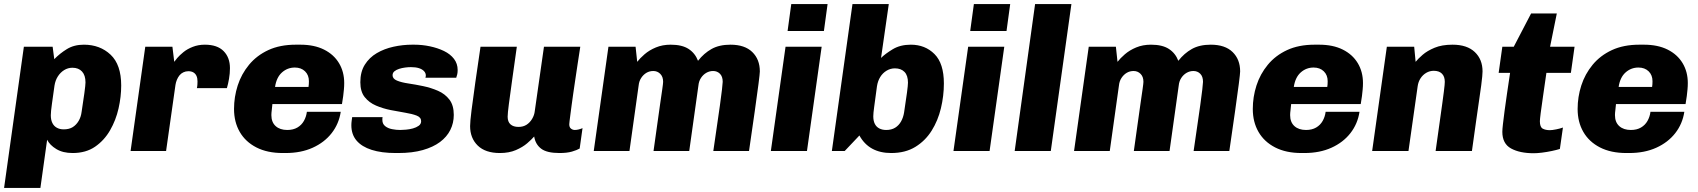

<svg xmlns="http://www.w3.org/2000/svg" viewBox="-28 -740 8322 941"><path d="M-8 181 89 -511H230L238 -450Q265 -478 300 -499.5Q335 -521 383 -521Q462 -521 514 -472Q566 -423 566 -321Q566 -266 553 -208.5Q540 -151 511.5 -101.5Q483 -52 438 -21Q393 10 328 10Q280 10 248 -9.5Q216 -29 203 -55L170 181ZM284 -106Q311 -106 328.5 -117Q346 -128 357.5 -147.5Q369 -167 372 -192Q380 -243 385.5 -283.5Q391 -324 391 -336Q391 -371 374 -389.5Q357 -408 327 -408Q305 -408 286.5 -396.5Q268 -385 255.5 -365.5Q243 -346 239 -320Q232 -270 226.5 -231Q221 -192 221 -175Q221 -153 228.5 -137.5Q236 -122 250.5 -114Q265 -106 284 -106Z M612 0 684 -511H817L826 -437Q829 -442 840.5 -455.5Q852 -469 871 -484.5Q890 -500 917 -510.5Q944 -521 976 -521Q1037 -521 1068 -489.5Q1099 -458 1099 -406Q1099 -380 1094.5 -354Q1090 -328 1084 -308H937Q939 -317 939.5 -326Q940 -335 940 -341Q940 -357 935 -368Q930 -379 920 -385Q910 -391 895 -391Q882 -391 870.5 -385.5Q859 -380 851.5 -370.5Q844 -361 839 -349Q834 -337 832 -324L786 0Z M1358 10Q1282 10 1228.5 -17.5Q1175 -45 1147 -93.5Q1119 -142 1119 -206Q1119 -265 1137 -321Q1155 -377 1192.5 -422.5Q1230 -468 1287 -494.5Q1344 -521 1422 -521H1444Q1512 -521 1560 -497Q1608 -473 1633.5 -430.5Q1659 -388 1659 -333Q1659 -317 1657.5 -301.5Q1656 -286 1654 -269Q1652 -252 1648 -230H1307Q1306 -216 1304 -201Q1302 -186 1302 -176Q1302 -141 1323 -122Q1344 -103 1380 -103Q1409 -103 1429.5 -115Q1450 -127 1461.5 -147.5Q1473 -168 1476 -192H1642Q1633 -133 1597.5 -87.5Q1562 -42 1504.5 -16Q1447 10 1372 10ZM1320 -314H1484Q1485 -321 1485.5 -327Q1486 -333 1486 -342Q1486 -372 1467 -390.5Q1448 -409 1417 -409Q1381 -409 1354 -385Q1327 -361 1320 -314Z M1911 10Q1842 10 1793.5 -5.5Q1745 -21 1719.5 -51Q1694 -81 1694 -126Q1694 -137 1695.5 -147.5Q1697 -158 1698 -166H1847Q1846 -161 1846 -158.5Q1846 -156 1846 -152Q1846 -133 1859.5 -122Q1873 -111 1893.5 -107Q1914 -103 1933 -103Q1944 -103 1961.5 -104.5Q1979 -106 1995.5 -110.5Q2012 -115 2024 -123.5Q2036 -132 2036 -146Q2036 -165 2014 -173.5Q1992 -182 1958.5 -187.5Q1925 -193 1887 -200.5Q1849 -208 1815 -222.5Q1781 -237 1759.5 -264Q1738 -291 1738 -337Q1738 -388 1760 -423Q1782 -458 1818.5 -479.5Q1855 -501 1900.5 -511Q1946 -521 1992 -521H2002Q2041 -521 2079 -513Q2117 -505 2148 -490Q2179 -475 2197 -451.5Q2215 -428 2215 -397Q2215 -385 2213 -376Q2211 -367 2208 -359H2057Q2058 -362 2058.5 -365Q2059 -368 2059 -370Q2059 -382 2050 -391.5Q2041 -401 2025 -406Q2009 -411 1986 -411Q1973 -411 1957.5 -409Q1942 -407 1928 -402.5Q1914 -398 1905 -390.5Q1896 -383 1896 -371Q1896 -354 1917.5 -345Q1939 -336 1973 -331Q2007 -326 2045.5 -318Q2084 -310 2118.5 -295Q2153 -280 2174.5 -252Q2196 -224 2196 -177Q2196 -137 2179 -103Q2162 -69 2128.5 -44Q2095 -19 2044 -4.5Q1993 10 1924 10Z M2422 10Q2351 10 2313.5 -26.5Q2276 -63 2276 -122Q2276 -144 2283 -199.5Q2290 -255 2301.5 -336Q2313 -417 2327 -511H2505Q2492 -419 2482 -347.5Q2472 -276 2466 -230Q2460 -184 2460 -168Q2460 -143 2474 -130.5Q2488 -118 2513 -118Q2536 -118 2552.5 -128.5Q2569 -139 2580 -157.5Q2591 -176 2593 -196L2638 -511H2816Q2809 -467 2803 -426.5Q2797 -386 2791.5 -349.5Q2786 -313 2781.5 -281.5Q2777 -250 2773.5 -224Q2770 -198 2767.5 -178.5Q2765 -159 2763.5 -147Q2762 -135 2762 -131Q2762 -116 2770.5 -109.5Q2779 -103 2789 -103Q2798 -103 2808 -105.5Q2818 -108 2827 -112L2813 -12Q2799 -4 2775 3Q2751 10 2714 10Q2652 10 2624 -11.5Q2596 -33 2590 -71Q2578 -57 2556 -38Q2534 -19 2500.5 -4.5Q2467 10 2422 10Z M2882 0 2954 -511H3087L3095 -437Q3108 -454 3131 -474Q3154 -494 3186.5 -507.5Q3219 -521 3259 -521Q3315 -521 3347 -500Q3379 -479 3393 -442Q3422 -479 3459.5 -500Q3497 -521 3552 -521Q3622 -521 3659 -485Q3696 -449 3696 -390Q3696 -380 3689.5 -329Q3683 -278 3671 -194Q3659 -110 3643 0H3468Q3477 -63 3485.5 -120.5Q3494 -178 3500.5 -224.5Q3507 -271 3510.5 -301.5Q3514 -332 3514 -339Q3514 -365 3500.5 -378.5Q3487 -392 3467 -392Q3449 -392 3433.5 -383Q3418 -374 3407.5 -358Q3397 -342 3395 -321L3350 0H3175Q3185 -70 3193 -128.5Q3201 -187 3207.5 -231.5Q3214 -276 3218 -304Q3222 -332 3222 -339Q3222 -364 3208 -378Q3194 -392 3174 -392Q3155 -392 3140 -383Q3125 -374 3114.5 -358Q3104 -342 3102 -321L3057 0Z M3750 0 3822 -511H3999L3927 0ZM3832 -588 3850 -720H4028L4010 -588Z M4340 10Q4231 10 4184 -76L4112 0H4049L4150 -720H4328L4290 -456Q4310 -476 4347 -498.5Q4384 -521 4436 -521Q4506 -521 4552 -475Q4598 -429 4598 -331Q4598 -270 4583.5 -209.5Q4569 -149 4538 -99.5Q4507 -50 4458 -20Q4409 10 4340 10ZM4315 -103Q4341 -103 4359 -114Q4377 -125 4388 -144.5Q4399 -164 4403 -189Q4412 -248 4417 -285Q4422 -322 4422 -335Q4422 -370 4405 -387.5Q4388 -405 4358 -405Q4336 -405 4317 -393.5Q4298 -382 4286 -362.5Q4274 -343 4270 -317Q4261 -249 4256.5 -217Q4252 -185 4252 -170Q4252 -148 4259.5 -133Q4267 -118 4281.5 -110.5Q4296 -103 4315 -103Z M4645 0 4717 -511H4894L4822 0ZM4727 -588 4745 -720H4923L4905 -588Z M4945 0 5045 -720H5223L5122 0Z M5236 0 5308 -511H5441L5449 -437Q5462 -454 5485 -474Q5508 -494 5540.5 -507.5Q5573 -521 5613 -521Q5669 -521 5701 -500Q5733 -479 5747 -442Q5776 -479 5813.5 -500Q5851 -521 5906 -521Q5976 -521 6013 -485Q6050 -449 6050 -390Q6050 -380 6043.5 -329Q6037 -278 6025 -194Q6013 -110 5997 0H5822Q5831 -63 5839.5 -120.5Q5848 -178 5854.5 -224.5Q5861 -271 5864.5 -301.5Q5868 -332 5868 -339Q5868 -365 5854.5 -378.5Q5841 -392 5821 -392Q5803 -392 5787.5 -383Q5772 -374 5761.5 -358Q5751 -342 5749 -321L5704 0H5529Q5539 -70 5547 -128.5Q5555 -187 5561.5 -231.5Q5568 -276 5572 -304Q5576 -332 5576 -339Q5576 -364 5562 -378Q5548 -392 5528 -392Q5509 -392 5494 -383Q5479 -374 5468.5 -358Q5458 -342 5456 -321L5411 0Z M6351 10Q6275 10 6221.5 -17.5Q6168 -45 6140 -93.5Q6112 -142 6112 -206Q6112 -265 6130 -321Q6148 -377 6185.5 -422.5Q6223 -468 6280 -494.5Q6337 -521 6415 -521H6437Q6505 -521 6553 -497Q6601 -473 6626.5 -430.5Q6652 -388 6652 -333Q6652 -317 6650.5 -301.5Q6649 -286 6647 -269Q6645 -252 6641 -230H6300Q6299 -216 6297 -201Q6295 -186 6295 -176Q6295 -141 6316 -122Q6337 -103 6373 -103Q6402 -103 6422.5 -115Q6443 -127 6454.5 -147.5Q6466 -168 6469 -192H6635Q6626 -133 6590.5 -87.5Q6555 -42 6497.5 -16Q6440 10 6365 10ZM6313 -314H6477Q6478 -321 6478.5 -327Q6479 -333 6479 -342Q6479 -372 6460 -390.5Q6441 -409 6410 -409Q6374 -409 6347 -385Q6320 -361 6313 -314Z M6697 0 6769 -511H6903L6910 -437Q6922 -452 6944.5 -471.5Q6967 -491 7003 -506Q7039 -521 7091 -521Q7162 -521 7200 -485Q7238 -449 7238 -390Q7238 -381 7236.5 -365Q7235 -349 7231.5 -321.5Q7228 -294 7221.5 -251Q7215 -208 7206.5 -146.5Q7198 -85 7186 0H7008Q7020 -85 7028 -142Q7036 -199 7041 -235Q7046 -271 7048.5 -291.5Q7051 -312 7052 -322.5Q7053 -333 7053 -339Q7053 -365 7039 -379Q7025 -393 6999 -393Q6979 -393 6962 -383Q6945 -373 6934 -356Q6923 -339 6920 -317L6875 0Z M7489 11Q7420 11 7377.5 -12.5Q7335 -36 7335 -94Q7335 -106 7338 -132Q7341 -158 7346 -196.5Q7351 -235 7358 -282Q7365 -329 7373 -383H7317L7335 -511H7391L7476 -674H7602L7569 -511H7689L7671 -383H7551Q7542 -319 7534.5 -268.5Q7527 -218 7523 -186Q7519 -154 7519 -146Q7519 -117 7533 -109.5Q7547 -102 7568 -102Q7579 -102 7599 -106Q7619 -110 7632 -115L7617 -10Q7601 -5 7577.5 0Q7554 5 7530 8Q7506 11 7489 11Z M7943 10Q7867 10 7813.5 -17.5Q7760 -45 7732 -93.5Q7704 -142 7704 -206Q7704 -265 7722 -321Q7740 -377 7777.5 -422.5Q7815 -468 7872 -494.5Q7929 -521 8007 -521H8029Q8097 -521 8145 -497Q8193 -473 8218.5 -430.5Q8244 -388 8244 -333Q8244 -317 8242.5 -301.5Q8241 -286 8239 -269Q8237 -252 8233 -230H7892Q7891 -216 7889 -201Q7887 -186 7887 -176Q7887 -141 7908 -122Q7929 -103 7965 -103Q7994 -103 8014.5 -115Q8035 -127 8046.5 -147.5Q8058 -168 8061 -192H8227Q8218 -133 8182.5 -87.5Q8147 -42 8089.5 -16Q8032 10 7957 10ZM7905 -314H8069Q8070 -321 8070.5 -327Q8071 -333 8071 -342Q8071 -372 8052 -390.5Q8033 -409 8002 -409Q7966 -409 7939 -385Q7912 -361 7905 -314Z"/></svg>

Font: Chivo Medium ExtraBold
Style: Italic
Weight: 800
Italic angle: -8.05°
Version: Version 2.002